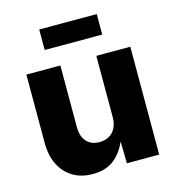

<svg xmlns="http://www.w3.org/2000/svg" viewBox="-110 -826 847 927"><g transform="rotate(-15 314.0 -362.5)"><path d="M240.7 7.8Q184.1 7.8 142.1 -17.3Q100.1 -42.5 77.1 -88.6Q54.2 -134.8 54.2 -196.8V-539.1H224.1V-230.5Q224.1 -184.6 247.3 -158.7Q270.5 -132.8 312 -132.8Q339.4 -132.8 360.1 -144.8Q380.9 -156.7 392.3 -179.4Q403.8 -202.1 403.8 -234.4V-539.1H573.7V0H412.1L409.7 -137.7H420.9Q399.9 -71.8 356.4 -32Q313 7.8 240.7 7.8ZM458 -733.4V-630.9H170.4V-733.4Z"/></g></svg>

Font: Inter 18pt ExtraBold
Style: Regular
Weight: 800
Designer: Rasmus Andersson
Foundry: rsms
Version: Version 4.001;git-66647c0bb